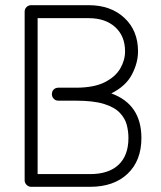

<svg xmlns="http://www.w3.org/2000/svg" viewBox="-20 -720 622 740"><path d="M100 0Q90 0 82.5 -7.5Q75 -15 75 -25V-675Q75 -686 82.5 -693Q90 -700 100 -700H322Q407 -700 459.5 -651Q512 -602 512 -522Q512 -478 488.5 -433Q465 -388 409 -360Q525 -318 525 -188Q525 -101 472 -50.5Q419 0 327 0ZM125 -49H327Q399 -49 437 -85Q475 -121 475 -188Q475 -214 468.5 -239Q462 -264 441.5 -285.5Q421 -307 380.5 -319.5Q340 -332 272 -332H205Q194 -332 187 -339.5Q180 -347 180 -357Q180 -368 187 -375Q194 -382 205 -382H272Q342 -382 383.5 -403Q425 -424 443.5 -456Q462 -488 462 -522Q462 -581 424 -615.5Q386 -650 322 -650H125Z"/></svg>

Font: Kurewa Gothic CJK TC Regular
Style: Regular
Weight: 400
Designer: Max Yao
Foundry: Max-Everyday
Version: Version 1.071; ttfautohint (v1.8.3)